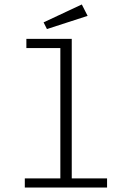

<svg xmlns="http://www.w3.org/2000/svg" viewBox="-20 -839 590 859"><path d="M91 0V-41H250V-624H98V-665H301V-41H459V0ZM190 -709 175 -739 346 -819 372 -768Z"/></svg>

Font: Inconsolata SemiExpanded Light
Style: Regular
Weight: 300
Width: 6
Monospace: yes
Designer: Raph Levien, Cyreal, Brenton Simpson
Foundry: Raph Levien, Cyreal, Google
Version: Version 3.001; ttfautohint (v1.8.2.53-6de2)